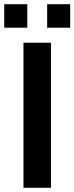

<svg xmlns="http://www.w3.org/2000/svg" viewBox="-35 -888 352 908"><path d="M76 0V-686H206V0ZM-15 -757V-868H94V-757ZM188 -757V-868H297V-757Z"/></svg>

Font: Archivo Variable SemiBold
Style: Regular
Weight: 600
Designer: Hector Gatti
Foundry: Omnibus-Type
Version: Version 2.001